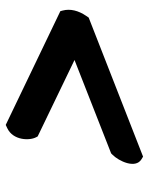

<svg xmlns="http://www.w3.org/2000/svg" viewBox="57 -577 526 680"><g transform="rotate(-90 320.0 -237.0)"><path d="M447.5 -236.1 116.8 -106.4 111.7 -101.3C89.7 -79.6 61 -20.2 96 1.1L105.3 6.7L597.7 -185.9L603.7 -194.7C622.6 -222.3 629.8 -251.5 622.6 -278.2L620.4 -286.3L217.6 -479.7L205.7 -474.1C162.4 -453.5 161.2 -395.1 174.1 -371.7L176.8 -366.6Z"/></g></svg>

Font: Linux Libertine Mono O 
Style: Mono Bold Oblique
Weight: 400
Italic angle: -13°
Designer: Philipp H. Poll
Foundry: Philipp H. Poll
Version: Version 5.1.7